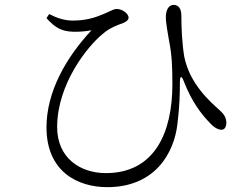

<svg xmlns="http://www.w3.org/2000/svg" viewBox="-20 -738 1040 793"><path d="M172 -663C211 -619 239 -609 280 -607C311 -606 335 -609 358 -613C253 -501 172 -359 172 -212C172 -29 301 35 423 35C621 35 700 -107 713 -228C722 -298 723 -359 723 -397C723 -426 730 -428 740 -400C773 -316 812 -266 848 -229C864 -211 882 -202 895 -202C909 -202 915 -217 915 -231C914 -256 902 -269 889 -281C846 -320 764 -391 741 -504C732 -558 729 -624 729 -674C729 -700 719 -717 698 -718C679 -718 665 -701 665 -667C665 -640 674 -597 678 -571C690 -512 692 -461 692 -390C692 -189 618 -23 417 -23C312 -23 216 -85 216 -213C216 -391 342 -547 402 -596C433 -624 465 -634 489 -643C505 -650 511 -657 511 -666C511 -680 487 -701 462 -701C450 -701 443 -695 410 -681C373 -665 334 -653 281 -653C247 -653 216 -663 183 -680Z"/></svg>

Font: Noto Serif HK Light
Style: Regular
Weight: 300
Designer: Ryoko NISHIZUKA 西塚涼子 (kana & ideographs); Frank Grießhammer (Latin, Greek & Cyrillic); Wenlong ZHANG 张文龙 (bopomofo); San
Foundry: Adobe
Version: Version 2.001;hotconv 1.1.0;makeotfexe 2.6.0